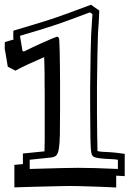

<svg xmlns="http://www.w3.org/2000/svg" viewBox="-52 -726 572 825"><path d="M365.2 -77.6Q365.7 -77.1 366.7 -77.1ZM9.8 -17.6 46.4 -21V-66.4L139.2 -75.7Q140.1 -95.7 140.1 -126.7Q140.1 -157.7 140.1 -205.1V-322.3Q140.1 -332.5 139.9 -343Q139.6 -353.5 139.6 -364.3Q139.6 -385.7 139.6 -407.2Q139.6 -428.7 138.7 -452.1Q138.2 -458.5 138.2 -465.8Q138.2 -473.1 137.7 -480.5Q94.7 -461.9 63 -447Q31.2 -432.1 14.2 -422.4L-18.6 -439.5Q-19 -443.4 -20.8 -453.1Q-22.5 -462.9 -24.4 -474.6Q-26.4 -486.3 -28.3 -497.8Q-30.3 -509.3 -31.7 -516.6L-31.2 -545.4Q-21.5 -547.9 -12.2 -550.8Q-2.9 -553.7 6.3 -556.2Q5.9 -558.6 5.6 -561Q5.4 -563.5 4.9 -565.4L5.4 -594.2Q27.3 -600.6 50 -607.4Q72.8 -614.3 93.8 -620.6Q114.7 -627 133.1 -632.6Q151.4 -638.2 164.6 -642.6Q178.2 -647 197.8 -653.8Q217.3 -660.6 240.2 -668.9Q263.2 -677.2 288.3 -686.8Q313.5 -696.3 338.9 -705.6L374.5 -680.7Q374.5 -680.2 374.3 -674.6Q374 -668.9 373.8 -660.9Q373.5 -652.8 373 -644Q372.6 -635.3 372.1 -628.4Q371.6 -619.1 370.8 -609.4Q370.1 -599.6 369.6 -591.6Q369.1 -583.5 368.9 -577.6Q368.7 -571.8 368.7 -570.3Q367.7 -548.3 366.7 -495.1Q365.7 -441.9 364.7 -353V-281.2Q364.7 -275.4 364.7 -264.2Q364.7 -252.9 364.7 -239Q364.7 -225.1 365 -210.2Q365.2 -195.3 365.2 -181.2Q365.2 -164.1 365.5 -151.1Q365.7 -138.2 365.7 -134.8Q366.2 -114.3 366.5 -103Q366.7 -91.8 366.7 -85.9V-77.1Q377 -73.2 424.3 -71.8Q433.1 -71.3 448 -69.6Q462.9 -67.9 483.9 -64.9V30.8Q474.6 30.3 465.6 29.8Q456.5 29.3 447.3 28.8V79.6Q420.9 78.1 392.3 77.1Q363.8 76.2 336.9 75.2Q310.1 74.2 286.6 73.7Q263.2 73.2 246.1 73.2Q234.9 73.2 211.9 73.7Q189 74.2 157.7 75Q126.5 75.7 88.6 76.7Q50.8 77.6 9.8 79.1ZM75.7 0Q158.2 -2.4 209.2 -3.7Q260.3 -4.9 282.7 -4.9Q316.4 -4.9 358.9 -3.7Q401.4 -2.4 454.6 0V-39.6Q439 -42 422.9 -42.5Q393.6 -43.5 376.2 -45.9Q358.9 -48.3 352.5 -51.3Q348.1 -53.7 345.2 -57.1Q342.3 -60.5 340.6 -69.1Q338.9 -77.6 337.9 -92.8Q336.9 -107.9 336.4 -134.3Q336.4 -136.7 336.4 -147Q336.4 -157.2 336.2 -171.4Q335.9 -185.5 335.9 -201.9Q335.9 -218.3 335.7 -233.9Q335.4 -249.5 335.4 -262.2Q335.4 -274.9 335.4 -281.2V-353.5Q336.4 -442.4 337.4 -495.6Q338.4 -548.8 339.4 -570.8Q339.4 -573.7 340.3 -588.1Q341.3 -602.5 342.3 -619.4Q343.3 -636.2 344.2 -650.1Q345.2 -664.1 345.2 -665.5L334.5 -672.9Q279.8 -652.3 239.7 -637.7Q199.7 -623 173.3 -614.7Q147 -606.4 113 -595.7Q79.1 -585 34.7 -572.3L34.2 -568.8Q35.6 -561.5 37.1 -552.5Q38.6 -543.5 40 -534.7Q41.5 -525.9 42.7 -518.8Q43.9 -511.7 44.4 -507.8L50.3 -504.4Q63 -511.2 92.8 -525.1Q122.6 -539.1 171.4 -560.1Q191.9 -568.4 192.9 -568.4Q197.3 -568.4 200.2 -564Q203.1 -559.6 203.1 -543.9L204.6 -502Q205.6 -466.8 205.6 -434.3Q205.6 -401.9 206.1 -371.1V-253.9Q206.1 -188 205.3 -148.4Q204.6 -108.9 200.9 -87.2Q197.3 -65.4 189.7 -58.1Q182.1 -50.8 168 -49.3L75.7 -39.6Z"/></svg>

Font: XB Kayhan Sayeh
Style: Regular
Weight: 700
Designer: Behnam
Foundry: Irmug
Version: Version 7.300 2009